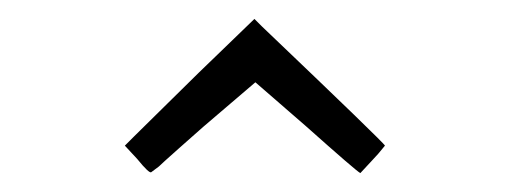

<svg xmlns="http://www.w3.org/2000/svg" viewBox="-20 -714 540 203"><path d="M249 -694 257 -686Q387 -562 387 -560Q379 -550 374 -545L361 -531Q358 -532 303 -581L250 -627L195 -580Q194 -579 169 -557Q151 -541 148 -538L140 -532Q138 -530 125 -546L112 -560L122 -570Q134 -582 157 -604.5Q180 -627 190 -637Z"/></svg>

Font: KaTeX_Main
Style: Regular
Weight: 400
Version: Version